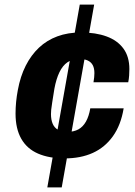

<svg xmlns="http://www.w3.org/2000/svg" viewBox="-20 -761 590 840"><path d="M187 59 329 -741H392L250 59ZM263 -68Q195 -68 146.5 -89Q98 -110 73 -154Q48 -198 48 -264Q48 -289 50.5 -315Q53 -341 58 -367Q69 -427 92.5 -473.5Q116 -520 150.5 -552.5Q185 -585 231 -602Q277 -619 334 -619Q399 -619 446.5 -601.5Q494 -584 520 -548.5Q546 -513 546 -459Q546 -446 545 -431Q544 -416 541 -401H389Q391 -413 392 -423Q393 -433 393 -441Q393 -462 386 -475.5Q379 -489 364.5 -496Q350 -503 327 -503Q296 -503 275 -488.5Q254 -474 240 -445Q226 -416 218 -373Q212 -335 208.5 -313.5Q205 -292 204 -281Q203 -270 203 -262Q203 -237 210.5 -219.5Q218 -202 234 -193Q250 -184 274 -184Q303 -184 323 -195Q343 -206 356 -229Q369 -252 375 -287H521Q509 -214 474 -165Q439 -116 386 -92Q333 -68 263 -68Z"/></svg>

Font: Archivo SemiCondensed ExtraBold
Style: Italic
Weight: 800
Width: 4
Italic angle: -10°
Designer: Hector Gatti
Foundry: Omnibus-Type
Version: Version 2.001